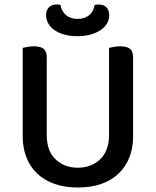

<svg xmlns="http://www.w3.org/2000/svg" viewBox="-20 -820 693 854"><path d="M572 -213Q572 -162 555.5 -120Q539 -78 507.5 -48Q476 -18 430.5 -2Q385 14 326 14Q268 14 222.5 -2Q177 -18 145.5 -48Q114 -78 97.5 -120Q81 -162 81 -213V-607Q88 -609 102 -611.5Q116 -614 131 -614Q160 -614 174 -603Q188 -592 188 -564V-219Q188 -148 227.5 -111Q267 -74 326 -74Q356 -74 381 -83.5Q406 -93 425 -111Q444 -129 454.5 -156Q465 -183 465 -219V-607Q472 -609 486 -611.5Q500 -614 515 -614Q544 -614 558 -603Q572 -592 572 -564ZM401 -798Q406 -799 410 -799.5Q414 -800 419 -800Q442 -800 454 -787Q466 -774 466 -752Q466 -734 457 -717.5Q448 -701 430 -688Q412 -675 385.5 -667Q359 -659 325 -659Q290 -659 263.5 -667Q237 -675 219.5 -688Q202 -701 193.5 -718Q185 -735 185 -752Q185 -774 197 -787Q209 -800 232 -800Q237 -800 241 -799.5Q245 -799 249 -798Q254 -769 274 -752.5Q294 -736 325 -736Q357 -736 376.5 -752.5Q396 -769 401 -798Z"/></svg>

Font: Baloo 2 Latin Medium
Style: Regular
Weight: 500
Designer: Sarang Kulkarni and Ek Type
Foundry: Ek Type
Version: Version 1.001